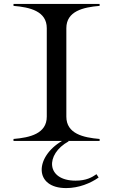

<svg xmlns="http://www.w3.org/2000/svg" viewBox="-20 -720 578 981"><path d="M49 -10V0H297C156 83 154 241 318 241C383 241 443 216 484 187L473 170C450 186 421 203 366 203C215 203 210 68 331 2L328 0H489V-10C405 -17 319 -37 319 -124V-576C319 -663 405 -683 489 -690V-700H49V-690C133 -683 219 -663 219 -576V-124C219 -37 133 -17 49 -10Z"/></svg>

Font: Sprat Extended
Style: Regular
Weight: 400
Width: 9
Designer: Ethan Nakache
Foundry: Collletttivo
Version: Version 2.000;Glyphs 3.2 (3217)